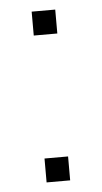

<svg xmlns="http://www.w3.org/2000/svg" viewBox="-43 -530 297 560"><g transform="rotate(-5 105.5 -250.0)"><path d="M71 -430V-500H140V-430ZM71 0V-70H140V0Z"/></g></svg>

Font: Mulish ExtraLight
Style: Regular
Weight: 200
Designer: Vernon Adams
Foundry: Vernon Adams
Version: Version 3.603